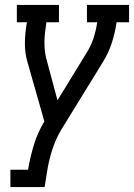

<svg xmlns="http://www.w3.org/2000/svg" viewBox="-20 -550 541 775"><path d="M22 205V135H93L94 131Q102 83 117 34Q132 -15 159 -60L91 -299Q80 -336 80.5 -376Q81 -416 88 -457L89 -460H48V-530H218V-460H167V-457Q164 -439 162 -421Q160 -403 159.5 -385.5Q159 -368 160.5 -351Q162 -334 166 -317L212 -145L329 -336Q347 -364 357 -394.5Q367 -425 372 -457L373 -460H331V-530H501V-460H451L450 -457Q444 -416 431 -376Q418 -336 395 -299L227 -26Q205 11 192 51Q179 91 172 131L160 205Z"/></svg>

Font: Iosevka Curly Slab Oblique
Style: Regular
Weight: 400
Italic angle: -9°
Monospace: yes
Designer: Belleve Invis
Foundry: Belleve Invis
Version: Version 11.1.0; ttfautohint (v1.8.3)